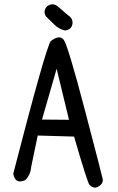

<svg xmlns="http://www.w3.org/2000/svg" viewBox="-20 -854 540 882"><path d="M196.3 -825.2Q222.7 -843.8 246.6 -823.7Q270.5 -803.7 291 -785.2Q312.5 -772.5 313.5 -750Q311.5 -717.8 278.3 -713.9Q251 -720.7 231 -739.7Q210.9 -758.8 191.4 -778.3Q175.8 -802.7 196.3 -825.2ZM212.9 -665Q253.9 -696.3 272.9 -670.9Q292 -645.5 370.1 -347.7Q448.2 -49.8 451.2 -34.2Q456.1 -16.6 441.4 -3.9Q416 19.5 391.6 -3.9Q382.8 -10.7 320.3 -226.6L153.3 -231.4L123 -85.9Q120.1 -49.8 95.7 -26.4Q48.8 -5.9 41 -56.6Q188.5 -627.9 212.9 -665ZM240.2 -538.1 172.9 -304.7 296.9 -303.7Z"/></svg>

Font: JasonHandwriting2
Style: Regular
Weight: 400
Version: Version 1.05.10